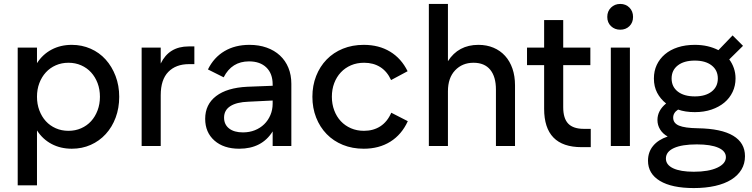

<svg xmlns="http://www.w3.org/2000/svg" viewBox="-20 -742 3823 976"><path d="M70 -500H168V-421Q197 -466 242.5 -490Q288 -514 345 -514Q396 -514 440.5 -494.5Q485 -475 517 -439.5Q549 -404 567.5 -355.5Q586 -307 586 -250Q586 -193 568 -144.5Q550 -96 517.5 -60.5Q485 -25 441 -5.5Q397 14 345 14Q288 14 242.5 -10Q197 -34 168 -79V200H70ZM328 -77Q363 -77 392.5 -90Q422 -103 443 -126Q464 -149 476 -181Q488 -213 488 -250Q488 -288 476 -319.5Q464 -351 443 -374Q422 -397 392.5 -410Q363 -423 328 -423Q293 -423 263.5 -410Q234 -397 213 -374Q192 -351 180 -319.5Q168 -288 168 -250Q168 -213 180 -181Q192 -149 213 -126Q234 -103 263.5 -90Q293 -77 328 -77Z M700 -500H797V-419Q839 -506 939 -506H968V-416H941Q874 -416 835.5 -376.5Q797 -337 797 -258V0H700Z M1023 -138Q1023 -211 1078.5 -253.5Q1134 -296 1237 -301L1366 -306V-313Q1366 -368 1334 -399Q1302 -430 1246 -430Q1158 -430 1117 -349L1037 -389Q1067 -450 1121 -482Q1175 -514 1248 -514Q1296 -514 1335.5 -500Q1375 -486 1403 -460Q1431 -434 1446 -397.5Q1461 -361 1461 -316V0H1366V-74Q1311 14 1196 14Q1117 14 1070 -27.5Q1023 -69 1023 -138ZM1215 -69Q1248 -69 1275.5 -80Q1303 -91 1323 -110.5Q1343 -130 1354.5 -157Q1366 -184 1366 -215V-231L1243 -225Q1183 -223 1151 -202.5Q1119 -182 1119 -144Q1119 -109 1144.5 -89Q1170 -69 1215 -69Z M1568 -250Q1568 -307 1587 -355.5Q1606 -404 1640.5 -439.5Q1675 -475 1723 -494.5Q1771 -514 1829 -514Q1906 -514 1963 -479.5Q2020 -445 2052 -380L1968 -335Q1948 -379 1913 -401Q1878 -423 1831 -423Q1794 -423 1764 -410Q1734 -397 1712.5 -374Q1691 -351 1679 -319.5Q1667 -288 1667 -250Q1667 -213 1679 -181Q1691 -149 1712.5 -126Q1734 -103 1764 -90Q1794 -77 1830 -77Q1878 -77 1913.5 -100Q1949 -123 1969 -169L2053 -126Q2022 -58 1964.5 -22Q1907 14 1829 14Q1771 14 1723 -5.5Q1675 -25 1640.5 -60.5Q1606 -96 1587 -144.5Q1568 -193 1568 -250Z M2501 -287Q2501 -352 2472 -387.5Q2443 -423 2387 -423Q2330 -423 2293.5 -384.5Q2257 -346 2257 -278V0H2160V-722H2257V-431Q2310 -514 2412 -514Q2454 -514 2488.5 -499.5Q2523 -485 2547.5 -458Q2572 -431 2585 -393Q2598 -355 2598 -308V0H2501Z M2659 -500H2746V-640H2843V-500H2981V-411H2843V-197Q2843 -140 2868.5 -113.5Q2894 -87 2948 -87H2983V6H2936Q2746 6 2746 -189V-411H2659Z M3085 -500H3182V0H3085ZM3133 -591Q3105 -591 3086 -609Q3067 -627 3067 -656Q3067 -685 3086 -703.5Q3105 -722 3133 -722Q3161 -722 3179.5 -703.5Q3198 -685 3198 -656Q3198 -627 3179.5 -609Q3161 -591 3133 -591Z M3304 -343Q3304 -381 3318.5 -412Q3333 -443 3360 -466Q3387 -489 3425.5 -501.5Q3464 -514 3512 -514Q3547 -514 3577 -507Q3607 -500 3632 -487L3704 -562L3757 -509L3687 -440Q3702 -420 3710.5 -395.5Q3719 -371 3719 -343Q3719 -306 3704 -274.5Q3689 -243 3662 -220.5Q3635 -198 3597 -185Q3559 -172 3512 -172Q3463 -172 3427 -185Q3402 -169 3402 -144Q3402 -116 3431.5 -103.5Q3461 -91 3528 -90Q3647 -88 3707 -52Q3767 -16 3767 52Q3767 90 3749 120Q3731 150 3697.5 171Q3664 192 3615.5 203Q3567 214 3507 214Q3395 214 3334.5 177.5Q3274 141 3274 75Q3274 31 3300 -0.5Q3326 -32 3374 -48Q3349 -62 3335.5 -84Q3322 -106 3322 -132Q3322 -180 3366 -216Q3337 -239 3320.5 -270.5Q3304 -302 3304 -343ZM3365 64Q3365 96 3402 113.5Q3439 131 3507 131Q3582 131 3626 110.5Q3670 90 3670 57Q3670 26 3631.5 9Q3593 -8 3522 -8Q3447 -8 3406 10.5Q3365 29 3365 64ZM3394 -343Q3394 -301 3425.5 -276.5Q3457 -252 3512 -252Q3566 -252 3597.5 -276.5Q3629 -301 3629 -343Q3629 -385 3597.5 -409.5Q3566 -434 3512 -434Q3457 -434 3425.5 -409.5Q3394 -385 3394 -343Z"/></svg>

Font: NT Somic Medium
Style: Regular
Weight: 500
Designer: Ravid Balaliev — lead type designer, mastering
Michael Voronin — secret advisor, marketing
Ivan Kovalenko — best boy
Foundry: NT Type
Version: Version 0.7